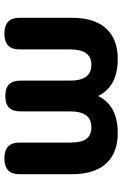

<svg xmlns="http://www.w3.org/2000/svg" viewBox="139 -687 556 874"><g transform="rotate(90 417.0 -250.0)"><path d="M133 8Q61 8 61 -60V-300Q61 -402 109.5 -455Q158 -508 249 -508Q373 -508 417 -419Q461 -508 585 -508Q676 -508 724.5 -455Q773 -402 773 -300V-60Q773 8 701 8Q629 8 629 -60V-292Q629 -343 612 -365.5Q595 -388 559 -388Q487 -388 487 -292V-64Q487 4 417 4Q347 4 347 -64V-292Q347 -388 275 -388Q205 -388 205 -292V-60Q205 8 133 8Z"/></g></svg>

Font: Madimi One
Style: Regular
Weight: 400
Designer: Taurai Valerie Mtake, Mirko Velimirovic
Foundry: TaVaTake
Version: Version 1.000; ttfautohint (v1.8.4.7-5d5b)